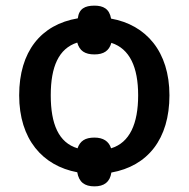

<svg xmlns="http://www.w3.org/2000/svg" viewBox="-20 -608 669 681"><path d="M581 -270C581 -425 498 -520 374 -542C368 -577 346 -588 315 -588C281 -588 260 -577 256 -543C125 -521 48 -425 48 -270C48 -114 131 -20 254 3C260 38 280 53 315 53C349 53 370 38 375 4C504 -19 581 -115 581 -270ZM470 -270C470 -169 440 -102 374 -82C366 -107 346 -120 315 -120C282 -120 264 -108 255 -82C188 -102 160 -168 160 -270C160 -371 188 -436 254 -457C262 -428 281 -415 315 -415C348 -415 367 -428 375 -456C440 -435 470 -370 470 -270Z"/></svg>

Font: Noto Sans Thai Medium
Style: Regular
Weight: 500
Designer: Monotype Design Team
Foundry: Monotype Imaging Inc.
Version: Version 1.901